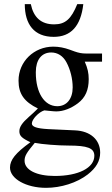

<svg xmlns="http://www.w3.org/2000/svg" viewBox="-20 -684 540 922"><path d="M351 -664C322 -593 294 -567 240 -567C177 -567 141 -601 128 -664H99C99 -567 144 -507 238 -507C320 -507 368 -558 380 -664ZM470 -388V-427H393C373 -427 358 -430 338 -437L316 -445C289 -455 262 -460 236 -460C143 -460 69 -388 69 -297C69 -234 95 -196 162 -163C148 -149 134 -136 119 -123C86 -94 73 -74 73 -54C73 -32 84 -21 126 -1C54 51 28 84 28 121C28 174 105 218 201 218C273 218 349 194 401 154C442 122 461 89 461 49C461 -13 414 -55 340 -58L211 -64C157 -67 133 -75 133 -91C133 -111 166 -146 193 -154L212 -152C230 -150 244 -149 250 -149C285 -149 322 -164 354 -188C390 -215 406 -252 406 -304C406 -333 401 -356 387 -388ZM152 -338C152 -397 180 -432 226 -432C257 -432 283 -415 299 -385C318 -350 329 -305 329 -264C329 -209 300 -174 255 -174C193 -174 152 -239 152 -335ZM433 64C433 122 357 161 243 161C155 161 98 132 98 88C98 65 107 50 147 2C181 9 260 15 309 15C400 15 433 27 433 64Z"/></svg>

Font: STIX Math
Style: Regular
Weight: 400
Designer: MicroPress Inc., with final additions and corrections provided by Coen Hoffman, Elsevier (retired)
Version: Version 1.1.0